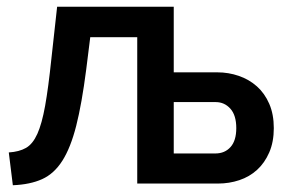

<svg xmlns="http://www.w3.org/2000/svg" viewBox="-20 -543 858 568"><path d="M6 -92Q37 -94 57 -105.5Q77 -117 90.5 -147Q104 -177 113.5 -230Q123 -283 132 -369L149 -523H494V-329H623Q656 -329 686.5 -318.5Q717 -308 740 -287.5Q763 -267 776.5 -236Q790 -205 790 -164Q790 -123 776.5 -92Q763 -61 740.5 -40.5Q718 -20 688 -10Q658 0 625 0H386V-433H247L235 -337Q222 -236 205.5 -171Q189 -106 164.5 -67.5Q140 -29 104.5 -13Q69 3 18 5ZM617 -89Q645 -89 662 -108Q679 -127 679 -164Q679 -202 661.5 -221.5Q644 -241 618 -241H494V-89Z"/></svg>

Font: IngvarSans
Style: Regular
Weight: 600
Version: Version 3.000